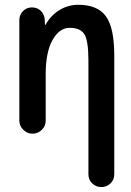

<svg xmlns="http://www.w3.org/2000/svg" viewBox="-20 -550 540 790"><path d="M59.6 -53.7V-467.8Q59.6 -489.3 74.7 -504.4Q89.8 -519.5 111.3 -519.5Q133.8 -519.5 148.4 -504.9Q163.1 -490.2 164.1 -467.8L165 -448.2Q165 -447.3 166 -447.3Q168 -447.3 168 -449.2Q189.5 -487.3 225.1 -508.8Q260.7 -530.3 301.8 -530.3Q380.9 -530.3 415.5 -483.4Q450.2 -436.5 450.2 -320.3V167Q450.2 189.5 434.6 204.6Q418.9 219.7 397 219.7Q375 219.7 359.4 204.6Q343.8 189.5 343.8 167V-300.8Q343.8 -382.8 327.1 -409.2Q310.5 -435.5 266.6 -435.5Q224.6 -435.5 196.3 -385.7Q168 -335.9 168 -244.1V-53.7Q168 -31.2 151.9 -15.6Q135.7 0 113.8 0Q91.8 0 75.7 -16.1Q59.6 -32.2 59.6 -53.7Z"/></svg>

Font: Rounded-X Mgen+ 1m medium
Style: Regular
Weight: 500
Designer: [Source Han Sans]
Ryoko NISHIZUKA  (kana & ideographs); Paul D. Hunt (Latin, Greek & Cyrillic); Wenlong ZHANG  (bopomofo
Version: Version 1.059.20150602